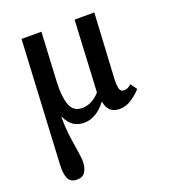

<svg xmlns="http://www.w3.org/2000/svg" viewBox="-140 -604 874 979"><g transform="rotate(-20 297.5 -114.5)"><path d="M111 271Q75 271 63.5 244.5Q52 218 54 174L89 -500H197L183 -233Q179 -157 195 -110Q211 -63 261 -63Q289 -63 314 -77Q339 -91 357 -112L377 -500H484L464 -140Q463 -115 467.5 -95Q472 -75 492 -75Q500 -75 509.5 -78.5Q519 -82 531 -93L556 -59Q539 -38 506.5 -15.5Q474 7 438 7Q406 7 388 -10Q370 -27 365 -59H364Q310 11 244 11Q208 11 184.5 -6.5Q161 -24 146 -57H144Q144 3 151 54.5Q158 106 164.5 144.5Q171 183 169 203Q168 229 155 250Q142 271 111 271Z"/></g></svg>

Font: Lora SemiBold
Style: Italic
Weight: 600
Italic angle: -3°
Designer: Olga Karpushina, Alexei Vanyashin (Cyrillic)
Foundry: Cyreal
Version: Version 3.011; ttfautohint (v1.8.4.7-5d5b)